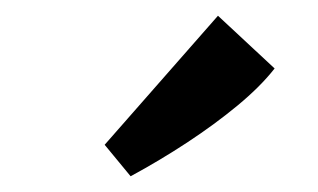

<svg xmlns="http://www.w3.org/2000/svg" viewBox="-20 -688 404 244"><path d="M113 -504 257 -668 329 -601Q311 -578 282 -554Q253 -530 218 -507Q183 -484 146 -464Z"/></svg>

Font: Yrsa
Style: Bold
Weight: 700
Version: Version 2.004